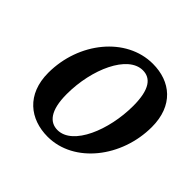

<svg xmlns="http://www.w3.org/2000/svg" viewBox="-134 -626 772 772"><g transform="rotate(45 252.5 -239.5)"><path d="M230 14C380 14 499 -139 499 -310C499 -432 423 -493 322 -493C171 -493 50 -343 50 -170C50 -47 130 14 230 14ZM239 -33C196 -33 163 -67 163 -162C163 -304 227 -446 312 -446C356 -446 386 -412 386 -317C386 -180 326 -33 239 -33Z"/></g></svg>

Font: Source Serif Pro Semibold
Style: Italic
Weight: 600
Italic angle: -12°
Designer: Frank Grießhammer
Foundry: Adobe Systems Incorporated
Version: Version 3.001;hotconv 1.0.111;makeotfexe 2.5.65597